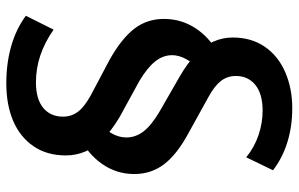

<svg xmlns="http://www.w3.org/2000/svg" viewBox="-189 -570 947 609"><g transform="rotate(90 284.5 -265.5)"><path d="M244 188Q181 188 126.5 172.5Q72 157 30 126L74 38Q114 66 155.5 80Q197 94 241 94Q294 94 322 71Q350 48 350 8Q350 -18 335 -38.5Q320 -59 284 -79L169 -140Q103 -177 71.5 -217.5Q40 -258 40 -312Q40 -366 68.5 -410.5Q97 -455 146 -482L197 -420Q179 -404 167 -381.5Q155 -359 155 -338Q155 -309 175 -284Q195 -259 237 -234L352 -171Q392 -147 419.5 -120.5Q447 -94 460 -64Q473 -34 473 -1Q473 59 444 101.5Q415 144 364 166Q313 188 244 188ZM416 -45 369 -108Q388 -121 402 -144.5Q416 -168 416 -193Q416 -222 397 -247Q378 -272 334 -298L221 -363Q180 -387 152.5 -413Q125 -439 112 -468.5Q99 -498 99 -530Q99 -589 128 -631.5Q157 -674 208.5 -696.5Q260 -719 323 -719Q381 -719 431 -703.5Q481 -688 520 -658L479 -573Q447 -599 408.5 -612Q370 -625 331 -625Q278 -625 249.5 -602Q221 -579 221 -540Q221 -513 237 -492.5Q253 -472 288 -453L402 -390Q469 -354 500.5 -313Q532 -272 532 -218Q532 -162 500.5 -116.5Q469 -71 416 -45Z"/></g></svg>

Font: Muli
Style: Bold Italic
Weight: 700
Italic angle: -4.541°
Designer: Vernon Adams
Foundry: Vernon Adams
Version: Version 2.100; ttfautohint (v1.8.1.43-b0c9)